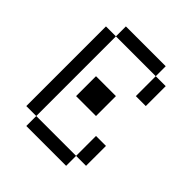

<svg xmlns="http://www.w3.org/2000/svg" viewBox="-176 -739 852 852"><g transform="rotate(45 250.0 -312.5)"><path d="M125 -62.5V0H375V-62.5ZM125 -62.5Q125 -62.5 125 -562.5H62.5Q62.5 -562.5 62.5 -62.5ZM375 -62.5H437.5Q437.5 -62.5 437.5 -187.5H375Q375 -187.5 375 -62.5ZM187.5 -375Q187.5 -375 187.5 -250H312.5Q312.5 -250 312.5 -375ZM375 -562.5Q375 -562.5 375 -437.5H437.5Q437.5 -437.5 437.5 -562.5ZM125 -562.5H375V-625H125Z"/></g></svg>

Font: UnifontExMono
Style: Regular
Weight: 500
Version: Version 15.0.06